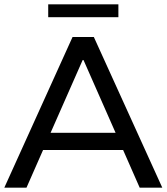

<svg xmlns="http://www.w3.org/2000/svg" viewBox="-21 -872 774 892"><path d="M551 -175H179L102 0H-1L316 -700H415L733 0H628ZM516 -255 367 -593H363L214 -255ZM203 -852H529V-792H203Z"/></svg>

Font: CMG Sans Medium
Style: Regular
Weight: 500
Designer: Julieta Ulanovsky
Foundry: Julieta Ulanovsky
Version: Version 7.200